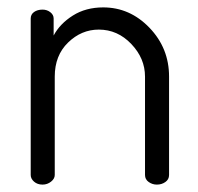

<svg xmlns="http://www.w3.org/2000/svg" viewBox="-20 -499 536 519"><path d="M63 -26C63 -19.3 66 -13.3 72 -8C78 -2.7 85.7 0 95 0C103.7 0 111.3 -2.7 118 -8C124.7 -13.3 128 -19.3 128 -26V-292C128 -330 140 -360.7 164 -384C188 -407.3 215.7 -419 247 -419C281 -419 310.3 -406 335 -380C359.7 -354 372 -324.7 372 -292V-26C372 -18 375.3 -11.7 382 -7C388.7 -2.3 396 0 404 0C412.7 0 420.3 -2.3 427 -7C433.7 -11.7 437 -18 437 -26V-292C437 -343.3 419.3 -387.3 384 -424C348.7 -460.7 307 -479 259 -479C227.7 -479 200.3 -471.7 177 -457C153.7 -442.3 136.3 -424.3 125 -403V-449C125 -455.7 122 -461.3 116 -466C110 -470.7 103 -473 95 -473C85.7 -473 78 -470.8 72 -466.5C66 -462.2 63 -456.3 63 -449Z"/></svg>

Font: Terminal Dosis
Style: Book
Weight: 400
Designer: EdgarTolentino, PabloImpallari, IginoMarini
Foundry: EdgarTolentino, PabloImpallari, IginoMarini
Version: Version 1.006